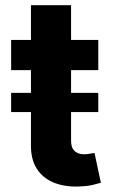

<svg xmlns="http://www.w3.org/2000/svg" viewBox="-20 -696 428 724"><path d="M350.6 -273.4H22V-345.7H350.6ZM22 -545.4H350.6V-431.6H22ZM96.7 -147.9V-676.3H248V-167.5Q248 -146 254.4 -135.3Q260.7 -124.5 272.5 -119.1Q282.7 -114.3 298.8 -114.3Q308.1 -114.3 320.3 -116.7Q324.2 -117.2 329.3 -118.2Q334.5 -119.1 336.4 -119.1L360.4 -6.8Q356 -5.4 328.6 1.5Q308.1 6.3 278.3 7.3Q224.1 9.3 183.1 -7.3Q141.6 -24.4 119.1 -59.1Q96.2 -95.2 96.7 -147.9Z"/></svg>

Font: My Font
Style: Bold
Weight: 500
Designer: Rasmus Andersson
Foundry: rsms
Version: Version 0.001